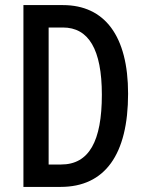

<svg xmlns="http://www.w3.org/2000/svg" viewBox="-20 -827 571 754"><path d="M483 -459C483 -686 391 -807 227 -807H72V-93H218C392 -93 483 -220 483 -459ZM380 -455C380 -273 330 -181 220 -181H171V-719H227C328 -719 380 -633 380 -455Z"/></svg>

Font: Noto Sans Kannada UI ExtraCondensed Medium
Style: Regular
Weight: 500
Width: 2
Designer: Jelle Bosma - Monotype Design Team
Foundry: Monotype Imaging Inc.
Version: Version 2.005